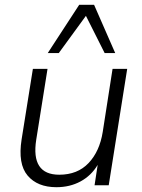

<svg xmlns="http://www.w3.org/2000/svg" viewBox="-20 -772 593 800"><path d="M215 8Q136 8 95 -40.5Q54 -89 70 -191L117 -485H178L131 -190Q108 -44 227 -44Q303 -44 349 -92.5Q395 -141 408 -222L449 -485H510L433 0H374L387 -85Q360 -40 315.5 -16Q271 8 215 8ZM179 -551 310 -752H372L460 -551H416L338 -706L225 -551Z"/></svg>

Font: Nunito Sans Light
Style: Italic
Weight: 300
Italic angle: -9°
Designer: Vernon Adams
Foundry: Vernon Adams
Version: Version 3.006; ttfautohint (v1.8.3)